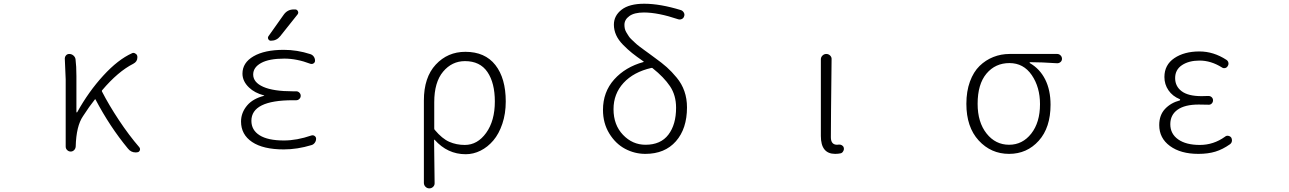

<svg xmlns="http://www.w3.org/2000/svg" viewBox="-20 -828 7040 1049"><path d="M741.2 -23.4Q745.1 -18.6 745.1 -12.7Q745.1 -9.8 744.1 -6.8Q740.2 2.9 730.5 3.9Q726.6 4.9 721.7 4.9Q695.3 4.9 678.7 -16.6Q580.1 -135.7 502 -284.2Q500 -288.1 498 -284.2Q468.8 -248 433.6 -193.4Q396.5 -139.6 393.6 -27.3Q392.6 -15.6 384.8 -7.8Q377 0 366.2 0Q355.5 0 347.2 -7.8Q338.9 -15.6 338.9 -27.3V-394.5L334 -508.8Q334 -517.6 339.8 -524.4Q346.7 -533.2 358.4 -533.2Q371.1 -533.2 380.9 -524.9Q390.6 -516.6 392.6 -504.9Q397.5 -466.8 397.5 -412.1V-215.8Q397.5 -213.9 399.4 -213.9Q401.4 -213.9 402.3 -215.8Q463.9 -327.1 544.4 -415Q625 -502.9 701.2 -537.1Q705.1 -539.1 709 -539.1Q714.8 -539.1 719.7 -535.2Q729.5 -530.3 730.5 -518.6Q730.5 -516.6 730.5 -513.7Q730.5 -491.2 708 -479.5Q625 -437.5 538.1 -335Q535.2 -332 537.1 -328.1Q575.2 -253.9 629.9 -171.4Q684.6 -88.9 741.2 -23.4Z M1530.3 -748Q1550.8 -776.4 1585 -776.4H1592.8Q1602.5 -776.4 1607.4 -767.1Q1612.3 -757.8 1605.5 -749L1510.7 -629.9Q1491.2 -605.5 1460 -605.5Q1450.2 -605.5 1445.8 -614.3Q1441.4 -623 1447.3 -630.9ZM1353.5 -168Q1353.5 -117.2 1398.4 -88.9Q1443.4 -60.5 1531.2 -60.5Q1601.6 -60.5 1681.6 -87.9Q1691.4 -90.8 1699.2 -85Q1707 -79.1 1707 -70.3Q1707 -57.6 1699.7 -47.9Q1692.4 -38.1 1681.6 -35.2Q1604.5 -11.7 1530.3 -11.7Q1418 -11.7 1357.4 -52.2Q1296.9 -92.8 1296.9 -164.1Q1296.9 -212.9 1331.1 -252.9Q1362.3 -289.1 1422.9 -304.7Q1423.8 -304.7 1423.8 -305.7Q1423.8 -306.6 1422.9 -306.6Q1371.1 -320.3 1340.8 -349.6Q1304.7 -383.8 1304.7 -425.8Q1304.7 -485.4 1365.2 -520.5Q1425.8 -555.7 1530.3 -555.7Q1603.5 -555.7 1675.8 -532.2Q1687.5 -528.3 1694.3 -518.6Q1701.2 -508.8 1701.2 -496.1Q1701.2 -487.3 1693.4 -481.9Q1685.5 -476.6 1675.8 -479.5Q1601.6 -507.8 1533.2 -507.8Q1450.2 -507.8 1406.7 -483.9Q1363.3 -460 1363.3 -420.9Q1363.3 -377.9 1418.5 -353.5Q1473.6 -329.1 1580.1 -329.1H1598.6Q1608.4 -329.1 1615.7 -321.8Q1623 -314.5 1623 -304.7Q1623 -294.9 1615.7 -287.6Q1608.4 -280.3 1598.6 -280.3H1580.1Q1353.5 -280.3 1353.5 -168Z M2295.9 170.9V-279.3Q2295.9 -405.3 2360.8 -475.1Q2425.8 -544.9 2522.5 -544.9Q2629.9 -544.9 2686.5 -472.7Q2743.2 -400.4 2743.2 -273.4Q2743.2 -207 2724.6 -151.9Q2706.1 -96.7 2675.3 -60.5Q2644.5 -24.4 2605.5 -4.9Q2566.4 14.6 2524.4 14.6Q2424.8 14.6 2354.5 -64.5Q2353.5 -65.4 2352.5 -64.9Q2351.6 -64.5 2351.6 -63.5Q2353.5 62.5 2354.5 170.9Q2355.5 183.6 2346.7 192.4Q2337.9 201.2 2325.7 201.2Q2313.5 201.2 2304.7 192.4Q2295.9 183.6 2295.9 170.9ZM2519.5 -36.1Q2588.9 -36.1 2636.2 -102.1Q2683.6 -168 2683.6 -273.4Q2683.6 -375 2643.1 -434.6Q2602.5 -494.1 2520.5 -494.1Q2449.2 -494.1 2400.9 -436.5Q2352.5 -378.9 2352.5 -269.5V-126Q2352.5 -121.1 2355.5 -118.2Q2395.5 -70.3 2434.6 -53.2Q2473.6 -36.1 2519.5 -36.1Z M3506.8 -37.1Q3589.8 -37.1 3631.8 -92.3Q3673.8 -147.5 3673.8 -239.3Q3673.8 -307.6 3640.6 -356.9Q3607.4 -406.2 3545.9 -455.1Q3543 -458 3539.1 -457Q3441.4 -434.6 3386.7 -375Q3332 -315.4 3332 -231.4Q3332 -145.5 3383.8 -91.3Q3435.5 -37.1 3506.8 -37.1ZM3701.2 -772.5Q3710.9 -768.6 3716.3 -758.8Q3721.7 -749 3717.8 -739.3Q3714.8 -728.5 3705.1 -724.1Q3695.3 -719.7 3685.5 -722.7Q3575.2 -759.8 3498 -759.8Q3445.3 -759.8 3418.5 -740.2Q3391.6 -720.7 3391.6 -692.4Q3391.6 -680.7 3394 -670.4Q3396.5 -660.2 3402.8 -649.9Q3409.2 -639.6 3414.6 -630.9Q3419.9 -622.1 3431.6 -611.3Q3443.4 -600.6 3450.7 -593.3Q3458 -585.9 3474.1 -573.7Q3490.2 -561.5 3499 -555.2Q3507.8 -548.8 3527.3 -534.7Q3546.9 -520.5 3555.7 -513.7Q3596.7 -484.4 3623 -460.9Q3649.4 -437.5 3677.2 -403.8Q3705.1 -370.1 3719.2 -329.6Q3733.4 -289.1 3733.4 -241.2Q3733.4 -125 3672.9 -56.2Q3612.3 12.7 3505.9 12.7Q3447.3 12.7 3395 -15.1Q3342.8 -43 3308.6 -99.1Q3274.4 -155.3 3274.4 -227.5Q3274.4 -325.2 3335.4 -393.6Q3396.5 -461.9 3496.1 -489.3Q3497.1 -489.3 3497.1 -490.7Q3497.1 -492.2 3496.1 -492.2Q3458 -518.6 3433.6 -538.1Q3409.2 -557.6 3383.8 -583.5Q3358.4 -609.4 3346.2 -636.7Q3334 -664.1 3334 -693.4Q3334 -742.2 3376 -774.9Q3418 -807.6 3500 -807.6Q3586.9 -807.6 3701.2 -772.5Z M4543 12.7Q4464.8 12.7 4464.8 -85V-503.9Q4464.8 -515.6 4473.6 -524.4Q4482.4 -533.2 4494.6 -533.2Q4506.8 -533.2 4515.6 -524.4Q4524.4 -515.6 4523.4 -503.9Q4519.5 -168 4519.5 -78.1Q4519.5 -37.1 4553.7 -37.1Q4557.6 -37.1 4562.5 -38.1Q4572.3 -39.1 4580.1 -34.2Q4587.9 -29.3 4589.8 -21.5Q4590.8 -17.6 4590.8 -14.6Q4590.8 -7.8 4586.9 -2Q4582 7.8 4572.3 9.8Q4558.6 12.7 4543 12.7Z M5493.2 12.7Q5394.5 12.7 5327.1 -60.5Q5259.8 -133.8 5259.8 -260.7Q5259.8 -329.1 5279.3 -382.3Q5298.8 -435.5 5332 -467.8Q5365.2 -500 5407.2 -516.6Q5449.2 -533.2 5496.1 -533.2H5755.9Q5766.6 -533.2 5774.4 -525.4Q5782.2 -517.6 5782.2 -506.8Q5782.2 -496.1 5774.4 -489.3Q5766.6 -482.4 5755.9 -482.4Q5669.9 -488.3 5607.4 -488.3Q5605.5 -488.3 5605.5 -486.3Q5605.5 -484.4 5606.4 -483.4Q5661.1 -452.1 5690.4 -394Q5719.7 -335.9 5719.7 -255.9Q5719.7 -130.9 5655.3 -59.1Q5590.8 12.7 5493.2 12.7ZM5493.2 -37.1Q5566.4 -37.1 5614.3 -98.1Q5662.1 -159.2 5662.1 -258.8Q5662.1 -351.6 5617.2 -417.5Q5572.3 -483.4 5495.1 -483.4Q5418 -483.4 5369.6 -425.8Q5321.3 -368.2 5321.3 -260.7Q5321.3 -160.2 5370.1 -98.6Q5418.9 -37.1 5493.2 -37.1Z M6527.3 12.7Q6430.7 12.7 6372.1 -30.3Q6313.5 -73.2 6313.5 -144.5Q6313.5 -199.2 6345.2 -232.9Q6377 -266.6 6425.8 -279.3Q6427.7 -280.3 6427.7 -282.7Q6427.7 -285.2 6425.8 -286.1Q6385.7 -302.7 6363.8 -335Q6341.8 -367.2 6341.8 -407.2Q6341.8 -473.6 6396 -510.3Q6450.2 -546.9 6533.2 -546.9Q6610.4 -546.9 6680.7 -501Q6689.5 -495.1 6691.4 -485.4Q6693.4 -475.6 6687.5 -466.8Q6682.6 -458 6672.9 -456.1Q6663.1 -454.1 6655.3 -460Q6595.7 -497.1 6534.2 -497.1Q6475.6 -497.1 6438 -472.2Q6400.4 -447.3 6400.4 -401.4Q6400.4 -356.4 6436 -329.6Q6471.7 -302.7 6544.9 -302.7Q6568.4 -302.7 6582 -303.7Q6592.8 -303.7 6600.1 -296.9Q6607.4 -290 6607.4 -279.8Q6607.4 -269.5 6600.1 -262.2Q6592.8 -254.9 6582 -255.9Q6553.7 -256.8 6529.3 -256.8Q6453.1 -256.8 6413.6 -228.5Q6374 -200.2 6374 -149.4Q6374 -96.7 6417 -66.4Q6460 -36.1 6535.2 -36.1Q6610.4 -36.1 6672.9 -81.1Q6680.7 -87.9 6690.9 -85.9Q6701.2 -84 6707 -76.2Q6710.9 -69.3 6710.9 -61.5Q6710.9 -47.9 6700.2 -40Q6660.2 -11.7 6620.1 0.5Q6580.1 12.7 6527.3 12.7Z"/></svg>

Font: Gen Jyuu Gothic L Monospace Light
Style: Regular
Weight: 300
Designer: [Source Han Sans]
Ryoko NISHIZUKA  (kana & ideographs); Paul D. Hunt (Latin, Greek & Cyrillic); Wenlong ZHANG  (bopomofo
Version: Version 1.002.20150607